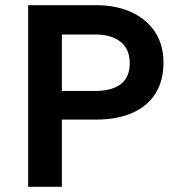

<svg xmlns="http://www.w3.org/2000/svg" viewBox="-20 -720 682 740"><path d="M88.5 0V-700H351Q426.5 -700 485 -673.8Q543.5 -647.5 576.8 -598Q610 -548.5 610 -479Q610 -408.5 579.2 -359.5Q548.5 -310.5 490 -284.8Q431.5 -259 348 -259H218.5V0ZM218.5 -369.5H347.5Q410 -369.5 445 -395.5Q480 -421.5 480 -476.5Q480 -531.5 444.2 -559.2Q408.5 -587 348.5 -587H218.5Z"/></svg>

Font: Geologica EX Med
Style: Regular
Weight: 500
Designer: Sindre Bremnes, Frode Helland
Foundry: Monokrom Skriftforlag AS
Version: Version 1.010;gftools[0.9.28]